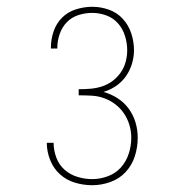

<svg xmlns="http://www.w3.org/2000/svg" viewBox="-20 -863 540 566"><path d="M252 -317Q226 -317 201 -324.5Q176 -332 157 -349Q138 -366 128 -391Q118 -416 118 -441Q118 -442 118 -442Q118 -442 118 -442H138Q138 -442 138 -442Q138 -442 138 -442Q138 -420 146 -398.5Q154 -377 170.5 -362.5Q187 -348 208.5 -341.5Q230 -335 252 -335Q275 -335 298 -343.5Q321 -352 336.5 -369.5Q352 -387 359.5 -410Q367 -433 367 -457Q367 -476 361.5 -494.5Q356 -513 345.5 -528.5Q335 -544 320 -555.5Q305 -567 287 -573.5Q269 -580 250 -581Q231 -582 212 -582V-600Q230 -600 247.5 -601.5Q265 -603 281.5 -608.5Q298 -614 312 -624.5Q326 -635 336 -649.5Q346 -664 350.5 -681Q355 -698 355 -715Q355 -736 348.5 -757Q342 -778 328 -794Q314 -810 293.5 -817.5Q273 -825 252 -825Q231 -825 211 -818.5Q191 -812 177 -797.5Q163 -783 156 -763Q149 -743 149 -722Q149 -722 149 -721Q149 -720 149 -720H130Q130 -721 130 -721.5Q130 -722 130 -723Q130 -747 138 -770.5Q146 -794 163 -811Q180 -828 204 -835.5Q228 -843 252 -843Q277 -843 301 -834.5Q325 -826 342 -807.5Q359 -789 367 -764.5Q375 -740 375 -715Q375 -695 369 -675Q363 -655 351 -638Q339 -621 322 -609.5Q305 -598 285 -592Q307 -586 326.5 -573.5Q346 -561 359.5 -542.5Q373 -524 379.5 -502Q386 -480 386 -457Q386 -429 377.5 -402.5Q369 -376 350.5 -356Q332 -336 305.5 -326.5Q279 -317 252 -317Z"/></svg>

Font: iosevka_custom_sans_ss08 Thin
Style: Regular
Weight: 100
Designer: Belleve Invis
Foundry: Belleve Invis
Version: Version 10.3.0; ttfautohint (v1.8.3)